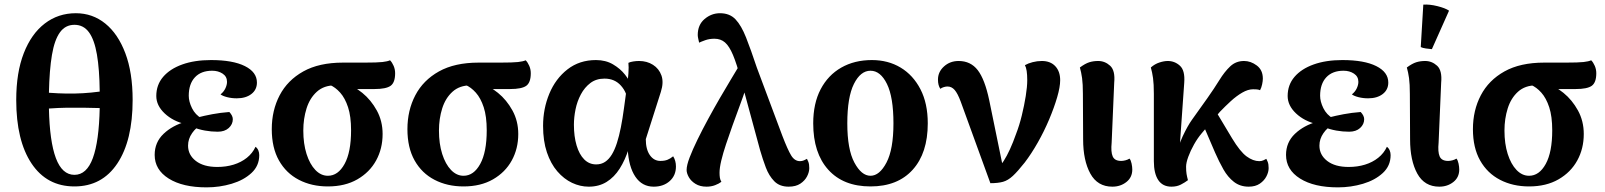

<svg xmlns="http://www.w3.org/2000/svg" viewBox="-20 -790 6923 828"><path d="M307 -733Q379 -733 434 -688.5Q489 -644 520.5 -560.5Q552 -477 552 -359Q552 -184 486 -85Q420 14 301 14Q182 14 116 -85Q50 -184 50 -359Q50 -477 82.5 -560.5Q115 -644 173 -688.5Q231 -733 307 -733ZM301 -683Q262 -683 238.5 -650.5Q215 -618 204 -553Q193 -488 191 -390Q232 -387 267.5 -386.5Q303 -386 337.5 -388Q372 -390 410 -395Q409 -491 398 -555Q387 -619 363.5 -651Q340 -683 301 -683ZM301 -36Q354 -36 380.5 -108.5Q407 -181 410 -324Q373 -325 339 -325.5Q305 -326 269.5 -325.5Q234 -325 191 -322Q194 -180 221 -108Q248 -36 301 -36Z M871 18Q768 18 707.5 -20Q647 -58 647 -122Q647 -176 685 -212.5Q723 -249 783 -266L782 -254Q726 -267 690 -301Q654 -335 654 -376Q654 -424 683.5 -458.5Q713 -493 766 -512Q819 -531 890 -531Q984 -531 1036 -505Q1088 -479 1088 -434Q1088 -403 1064 -384.5Q1040 -366 1001 -366Q979 -366 959.5 -371Q940 -376 931 -383Q945 -394 952 -409Q959 -424 959 -437Q959 -460 940 -472.5Q921 -485 895 -485Q847 -485 820.5 -456.5Q794 -428 794 -377Q794 -352 808 -323.5Q822 -295 850 -279L848 -251Q826 -241 808.5 -216Q791 -191 791 -162Q791 -122 824.5 -96Q858 -70 917 -70Q955 -70 987.5 -80Q1020 -90 1044.5 -109.5Q1069 -129 1082 -157Q1090 -151 1094 -141.5Q1098 -132 1098 -121Q1098 -75 1064.5 -44Q1031 -13 979 2.5Q927 18 871 18ZM919 -222Q891 -222 863.5 -227Q836 -232 811 -242L830 -283Q861 -291 895.5 -297.5Q930 -304 969 -307Q984 -291 984 -276Q984 -254 966.5 -238Q949 -222 919 -222Z M1394 14Q1324 14 1269 -14.5Q1214 -43 1183 -98Q1152 -153 1152 -233Q1152 -314 1186 -379Q1220 -444 1288 -482Q1356 -520 1459 -520H1552Q1607 -520 1629 -522.5Q1651 -525 1662 -530Q1671 -521 1677.5 -506Q1684 -491 1684 -474Q1684 -434 1664.5 -420Q1645 -406 1595 -406H1472L1425 -422Q1377 -422 1346.5 -394.5Q1316 -367 1302 -322.5Q1288 -278 1288 -227Q1288 -170 1302 -126Q1316 -82 1340 -57Q1364 -32 1394 -32Q1438 -32 1466 -83Q1494 -134 1494 -228Q1494 -288 1481 -327.5Q1468 -367 1447 -390.5Q1426 -414 1402 -424L1466 -430Q1505 -420 1542.5 -389.5Q1580 -359 1605 -313.5Q1630 -268 1630 -212Q1630 -149 1602 -98Q1574 -47 1521 -16.5Q1468 14 1394 14Z M1979 14Q1909 14 1854 -14.5Q1799 -43 1768 -98Q1737 -153 1737 -233Q1737 -314 1771 -379Q1805 -444 1873 -482Q1941 -520 2044 -520H2137Q2192 -520 2214 -522.5Q2236 -525 2247 -530Q2256 -521 2262.5 -506Q2269 -491 2269 -474Q2269 -434 2249.5 -420Q2230 -406 2180 -406H2057L2010 -422Q1962 -422 1931.5 -394.5Q1901 -367 1887 -322.5Q1873 -278 1873 -227Q1873 -170 1887 -126Q1901 -82 1925 -57Q1949 -32 1979 -32Q2023 -32 2051 -83Q2079 -134 2079 -228Q2079 -288 2066 -327.5Q2053 -367 2032 -390.5Q2011 -414 1987 -424L2051 -430Q2090 -420 2127.5 -389.5Q2165 -359 2190 -313.5Q2215 -268 2215 -212Q2215 -149 2187 -98Q2159 -47 2106 -16.5Q2053 14 1979 14Z M2519 15Q2482 15 2447 -1.5Q2412 -18 2383.5 -51Q2355 -84 2338.5 -133Q2322 -182 2322 -247Q2322 -321 2349 -386Q2376 -451 2427.5 -491Q2479 -531 2550 -531Q2592 -531 2623.5 -512.5Q2655 -494 2675.5 -468Q2696 -442 2703 -417L2686 -352Q2685 -390 2658 -420.5Q2631 -451 2587 -451Q2551 -451 2526 -432Q2501 -413 2485 -383Q2469 -353 2462 -318.5Q2455 -284 2455 -252Q2455 -202 2466.5 -163Q2478 -124 2499.5 -102.5Q2521 -81 2551 -81Q2573 -81 2589.5 -92Q2606 -103 2618.5 -123.5Q2631 -144 2640.5 -173.5Q2650 -203 2657.5 -241Q2665 -279 2671 -324L2683 -412Q2688 -444 2690 -473Q2692 -502 2690 -519Q2698 -523 2711 -525Q2724 -527 2736 -527Q2770 -527 2796 -510.5Q2822 -494 2832.5 -464.5Q2843 -435 2830 -394L2765 -190Q2765 -146 2782.5 -121Q2800 -96 2828 -96Q2846 -96 2858.5 -101Q2871 -106 2883 -116Q2895 -97 2895 -72Q2895 -33 2868 -9Q2841 15 2799 15Q2749 15 2720 -28Q2691 -71 2687 -148H2691Q2676 -100 2652.5 -63Q2629 -26 2596 -5.5Q2563 15 2519 15Z M3381 15Q3342 15 3319 -8.5Q3296 -32 3282.5 -68Q3269 -104 3258 -142L3175 -448Q3157 -515 3141 -553Q3125 -591 3106.5 -607Q3088 -623 3061 -623Q3039 -623 3021 -616.5Q3003 -610 2995 -606Q2994 -611 2991.5 -621.5Q2989 -632 2989 -639Q2989 -683 3018.5 -708Q3048 -733 3085 -733Q3127 -733 3152 -706.5Q3177 -680 3197.5 -628Q3218 -576 3244 -498L3354 -204Q3377 -144 3392 -119.5Q3407 -95 3430 -95Q3439 -95 3447 -98.5Q3455 -102 3460 -105Q3462 -102 3466 -92Q3470 -82 3470 -65Q3470 -48 3460.5 -29.5Q3451 -11 3431.5 2Q3412 15 3381 15ZM3027 15Q2999 15 2979.5 3Q2960 -9 2950.5 -26Q2941 -43 2941 -57Q2941 -77 2954 -111Q2967 -145 2988 -188Q3009 -231 3034 -277Q3059 -323 3084.5 -367Q3110 -411 3131.5 -446.5Q3153 -482 3166 -504L3216 -474Q3209 -447 3197 -410.5Q3185 -374 3169.5 -332.5Q3154 -291 3139 -249Q3124 -207 3111 -168Q3098 -129 3090.5 -97.5Q3083 -66 3083 -45Q3083 -33 3084.5 -23.5Q3086 -14 3091 -6Q3081 2 3064 8.5Q3047 15 3027 15Z M3734 14Q3617 14 3552 -58Q3487 -130 3487 -258Q3487 -344 3519 -405Q3551 -466 3608 -498.5Q3665 -531 3740 -531Q3810 -531 3864 -498.5Q3918 -466 3949.5 -405Q3981 -344 3981 -258Q3981 -130 3916 -58Q3851 14 3734 14ZM3734 -32Q3773 -32 3803 -89Q3833 -146 3833 -258Q3833 -371 3805 -428Q3777 -485 3734 -485Q3691 -485 3662.5 -428Q3634 -371 3634 -258Q3634 -146 3664.5 -89Q3695 -32 3734 -32Z M4251 0 4123 -352Q4110 -387 4097 -402Q4084 -417 4066 -417Q4059 -417 4050.5 -414.5Q4042 -412 4035 -407Q4030 -415 4027.5 -424.5Q4025 -434 4025 -447Q4025 -480 4051 -503.5Q4077 -527 4114 -527Q4166 -527 4196.5 -487.5Q4227 -448 4246 -358L4309 -51L4281 -60Q4295 -75 4308.5 -96Q4322 -117 4335.5 -146.5Q4349 -176 4362 -213Q4376 -249 4386.5 -292Q4397 -335 4403.5 -375.5Q4410 -416 4410 -444Q4410 -468 4407.5 -484Q4405 -500 4400 -509Q4414 -517 4433.5 -522Q4453 -527 4473 -527Q4510 -527 4531 -504.5Q4552 -482 4552 -444Q4552 -415 4539 -370.5Q4526 -326 4504.5 -275Q4483 -224 4455.5 -175.5Q4428 -127 4399 -89Q4369 -51 4348 -31.5Q4327 -12 4305.5 -6Q4284 0 4251 0Z M4777 15Q4713 15 4682 -41.5Q4651 -98 4651 -189L4650 -385Q4650 -428 4646.5 -453Q4643 -478 4637 -499Q4660 -516 4677.5 -521.5Q4695 -527 4716 -527Q4745 -527 4767.5 -506.5Q4790 -486 4785 -433L4774 -175Q4770 -135 4778.5 -115.5Q4787 -96 4815 -96Q4823 -96 4833 -98.5Q4843 -101 4851 -106Q4857 -99 4860 -84.5Q4863 -70 4863 -59Q4863 -25 4837.5 -5Q4812 15 4777 15Z M5032 15Q4994 15 4975 -13.5Q4956 -42 4956 -95V-385Q4956 -428 4952.5 -453Q4949 -478 4943 -499Q4960 -514 4980 -520.5Q5000 -527 5016 -527Q5046 -527 5068.5 -506.5Q5091 -486 5087 -433L5063 -93L5051 -105Q5059 -157 5080.5 -202.5Q5102 -248 5120 -273L5187 -367Q5216 -408 5238.5 -444.5Q5261 -481 5285.5 -504Q5310 -527 5345 -527Q5374 -527 5400 -507.5Q5426 -488 5426 -451Q5426 -441 5423 -426.5Q5420 -412 5414 -401Q5407 -404 5399.5 -404.5Q5392 -405 5384 -405Q5362 -405 5337 -390.5Q5312 -376 5287.5 -353.5Q5263 -331 5241 -308L5163 -216Q5145 -195 5129.5 -167.5Q5114 -140 5104.5 -114Q5095 -88 5095 -71Q5095 -52 5097 -40Q5099 -28 5103 -13Q5090 -3 5072.5 6Q5055 15 5032 15ZM5365 15Q5328 15 5301.5 -5.5Q5275 -26 5256 -59.5Q5237 -93 5220 -132L5153 -288L5202 -346L5293 -194Q5328 -136 5356 -115.5Q5384 -95 5411 -95Q5420 -95 5428 -98.5Q5436 -102 5441 -105Q5443 -102 5447 -92Q5451 -82 5451 -65Q5451 -48 5441.5 -29.5Q5432 -11 5413 2Q5394 15 5365 15Z M5750 18Q5647 18 5586.5 -20Q5526 -58 5526 -122Q5526 -176 5564 -212.5Q5602 -249 5662 -266L5661 -254Q5605 -267 5569 -301Q5533 -335 5533 -376Q5533 -424 5562.5 -458.5Q5592 -493 5645 -512Q5698 -531 5769 -531Q5863 -531 5915 -505Q5967 -479 5967 -434Q5967 -403 5943 -384.5Q5919 -366 5880 -366Q5858 -366 5838.5 -371Q5819 -376 5810 -383Q5824 -394 5831 -409Q5838 -424 5838 -437Q5838 -460 5819 -472.5Q5800 -485 5774 -485Q5726 -485 5699.5 -456.5Q5673 -428 5673 -377Q5673 -352 5687 -323.5Q5701 -295 5729 -279L5727 -251Q5705 -241 5687.5 -216Q5670 -191 5670 -162Q5670 -122 5703.5 -96Q5737 -70 5796 -70Q5834 -70 5866.5 -80Q5899 -90 5923.5 -109.5Q5948 -129 5961 -157Q5969 -151 5973 -141.5Q5977 -132 5977 -121Q5977 -75 5943.5 -44Q5910 -13 5858 2.5Q5806 18 5750 18ZM5798 -222Q5770 -222 5742.5 -227Q5715 -232 5690 -242L5709 -283Q5740 -291 5774.5 -297.5Q5809 -304 5848 -307Q5863 -291 5863 -276Q5863 -254 5845.5 -238Q5828 -222 5798 -222Z M6187 15Q6123 15 6092 -41.5Q6061 -98 6061 -189L6060 -385Q6060 -428 6056.5 -453Q6053 -478 6047 -499Q6070 -516 6087.5 -521.5Q6105 -527 6126 -527Q6155 -527 6177.5 -506.5Q6200 -486 6195 -433L6184 -175Q6180 -135 6188.5 -115.5Q6197 -96 6225 -96Q6233 -96 6243 -98.5Q6253 -101 6261 -106Q6267 -99 6270 -84.5Q6273 -70 6273 -59Q6273 -25 6247.5 -5Q6222 15 6187 15ZM6155 -578Q6143 -579 6129 -581Q6115 -583 6107 -587L6118 -770Q6145 -772 6179 -763.5Q6213 -755 6229 -744Z M6574 14Q6504 14 6449 -14.5Q6394 -43 6363 -98Q6332 -153 6332 -233Q6332 -314 6366 -379Q6400 -444 6468 -482Q6536 -520 6639 -520H6732Q6787 -520 6809 -522.5Q6831 -525 6842 -530Q6851 -521 6857.5 -506Q6864 -491 6864 -474Q6864 -434 6844.5 -420Q6825 -406 6775 -406H6652L6605 -422Q6557 -422 6526.5 -394.5Q6496 -367 6482 -322.5Q6468 -278 6468 -227Q6468 -170 6482 -126Q6496 -82 6520 -57Q6544 -32 6574 -32Q6618 -32 6646 -83Q6674 -134 6674 -228Q6674 -288 6661 -327.5Q6648 -367 6627 -390.5Q6606 -414 6582 -424L6646 -430Q6685 -420 6722.5 -389.5Q6760 -359 6785 -313.5Q6810 -268 6810 -212Q6810 -149 6782 -98Q6754 -47 6701 -16.5Q6648 14 6574 14Z"/></svg>

Font: Arima Thin
Style: Regular
Weight: 100
Designer: Joana Correia and Natanael Gama
Foundry: NDISCOVER
Version: Version 1.101;gftools[0.9.23]